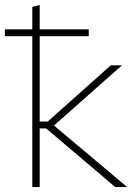

<svg xmlns="http://www.w3.org/2000/svg" viewBox="-26 -759 563 779"><path d="M441.5 0Q399 -36.5 355.8 -73Q312.5 -109.5 269.5 -146L161 -238H128V-266H168L257.5 -346Q299 -383 340.8 -420.2Q382.5 -457.5 423.5 -494H469Q420.5 -451.5 372.5 -408.8Q324.5 -366 277 -324L182 -240V-259L288.5 -169.5Q339 -127 389.5 -84.5Q440 -42 490 0ZM105 0Q105 -56.5 105 -108.5Q105 -160.5 105 -221V-494Q105 -558 105 -617.2Q105 -676.5 105 -731L135 -739Q135 -678.5 135 -618.2Q135 -558 135 -494V-221Q135 -160.5 135 -108.5Q135 -56.5 135 0ZM-6 -612V-640Q35.5 -640 73.2 -640Q111 -640 143 -640H185Q217.5 -640 255.2 -640Q293 -640 334 -640V-612Q293 -612 255.2 -612Q217.5 -612 185 -612H143Q111 -612 73.2 -612Q35.5 -612 -6 -612Z"/></svg>

Font: Commissioner Thin
Style: Regular
Weight: 100
Designer: Kostas Bartsokas
Foundry: Kostas Bartsokas
Version: Version 1.001;gftools[0.9.23]